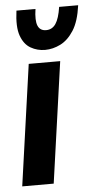

<svg xmlns="http://www.w3.org/2000/svg" viewBox="-52 -750 404 784"><g transform="rotate(-5 149.5 -358.5)"><path d="M7 0 77 -496H206L136 0ZM149 -547Q117 -547 90 -562.5Q63 -578 50 -614.5Q37 -651 46 -717H124Q117 -670 126 -648.5Q135 -627 160 -627Q185 -627 199.5 -648.5Q214 -670 221 -717H299Q290 -651 266.5 -614.5Q243 -578 212 -562.5Q181 -547 149 -547Z"/></g></svg>

Font: Host Grotesk
Style: Bold Italic
Weight: 700
Italic angle: -8°
Designer: Doğukan Karapınar
Foundry: Element Type
Version: Version 1.003; ttfautohint (v1.8.4.7-5d5b)